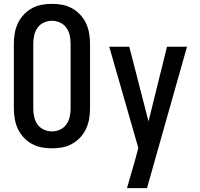

<svg xmlns="http://www.w3.org/2000/svg" viewBox="-20 -763 1040 998"><path d="M250 8Q223 8 196 3Q169 -2 145 -15.5Q121 -29 102.5 -49Q84 -69 72.5 -94Q61 -119 56.5 -146Q52 -173 52 -200V-535Q52 -562 56.5 -589Q61 -616 72.5 -641Q84 -666 102.5 -686Q121 -706 145 -719.5Q169 -733 196 -738Q223 -743 250 -743Q277 -743 304 -738Q331 -733 355 -719.5Q379 -706 397.5 -686Q416 -666 427.5 -641Q439 -616 443.5 -589Q448 -562 448 -535V-200Q448 -173 443.5 -146Q439 -119 427.5 -94Q416 -69 397.5 -49Q379 -29 355 -15.5Q331 -2 304 3Q277 8 250 8ZM250 -80Q272 -80 292.5 -89.5Q313 -99 325.5 -117Q338 -135 342.5 -156.5Q347 -178 347 -200V-535Q347 -557 342.5 -578.5Q338 -600 325.5 -618Q313 -636 292.5 -645.5Q272 -655 250 -655Q228 -655 207.5 -645.5Q187 -636 174.5 -618Q162 -600 157.5 -578.5Q153 -557 153 -535V-200Q153 -178 157.5 -156.5Q162 -135 174.5 -117Q187 -99 207.5 -89.5Q228 -80 250 -80ZM640 215Q650 180 660 145.5Q670 111 680 77L699 6L548 -520H652L752 -132L848 -520H952L744 215Z"/></svg>

Font: Iosevka Custom Semibold
Style: Regular
Weight: 600
Designer: Belleve Invis
Foundry: Belleve Invis
Version: Version 27.0.2; ttfautohint (v1.8.4)